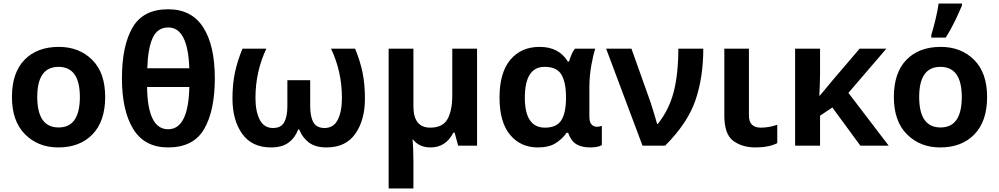

<svg xmlns="http://www.w3.org/2000/svg" viewBox="-20 -817 5604 1077"><path d="M570 -273Q570 -409 497 -481.5Q424 -554 310 -554Q188 -554 117.5 -481.5Q47 -409 47 -273Q47 -137 120.5 -63.5Q194 10 307 10Q428 10 499 -63.5Q570 -137 570 -273ZM189 -273Q189 -442 308 -442Q428 -442 428 -273Q428 -102 309 -102Q189 -102 189 -273Z M1185 -378Q1185 -562 1120 -663.5Q1055 -765 923 -765Q783 -765 723.5 -662.5Q664 -560 664 -378Q664 -196 727.5 -93Q791 10 923 10Q1065 10 1125 -93Q1185 -196 1185 -378ZM924 -663Q1034 -663 1042 -434H806Q810 -548 837 -605.5Q864 -663 924 -663ZM923 -92Q808 -92 805 -329H1042Q1037 -92 923 -92Z M1972 -544H1837Q1898 -415 1898 -267Q1898 -191 1874.5 -145Q1851 -99 1801 -99Q1756 -99 1738 -131Q1720 -163 1720 -222V-367H1592V-222Q1592 -164 1574.5 -131.5Q1557 -99 1511 -99Q1461 -99 1437 -145.5Q1413 -192 1413 -268Q1413 -415 1474 -544H1340Q1311 -473 1297.5 -408.5Q1284 -344 1284 -264Q1284 -143 1338.5 -66.5Q1393 10 1500 10Q1562 10 1598.5 -17Q1635 -44 1653 -91H1658Q1677 -44 1713.5 -17Q1750 10 1812 10Q1919 10 1973 -66.5Q2027 -143 2027 -264Q2027 -344 2014 -408.5Q2001 -473 1972 -544Z M2656 -544H2517V-284Q2517 -196 2490 -148.5Q2463 -101 2393 -101Q2299 -101 2299 -221V-544H2160V240H2299V84Q2299 55 2297.5 18.5Q2296 -18 2294 -34H2297Q2332 10 2395 10Q2481 10 2523 -73H2530L2550 0H2656Z M2997 10Q3059 10 3097 -14Q3135 -38 3158 -72H3167Q3183 -26 3213 -8Q3243 10 3291 10Q3334 10 3356 -3V-111Q3343 -106 3327 -106Q3311 -106 3298.5 -118.5Q3286 -131 3286 -164V-325Q3286 -390 3297 -451Q3308 -512 3319 -544H3205Q3193 -529 3185 -509Q3177 -489 3172 -472H3165Q3115 -554 3007 -554Q2903 -554 2842.5 -481.5Q2782 -409 2782 -270Q2782 -132 2841 -61Q2900 10 2997 10ZM3037 -101Q2924 -101 2924 -269Q2924 -442 3035 -442Q3104 -442 3129.5 -398Q3155 -354 3155 -271V-265Q3154 -180 3127.5 -140.5Q3101 -101 3037 -101Z M3380 -544 3584 0H3711Q3837 -126 3881 -254.5Q3925 -383 3925 -544H3785Q3785 -402 3759 -301.5Q3733 -201 3670 -122H3666Q3660 -144 3648.5 -181.5Q3637 -219 3629 -244L3522 -544Z M4181 -544H4043V-169Q4043 -64 4093 -27Q4143 10 4218 10Q4292 10 4340 -14V-117Q4319 -110 4296 -105.5Q4273 -101 4248 -101Q4181 -101 4181 -169Z M4952 -544H4802L4643 -358Q4627 -338 4611 -319Q4595 -300 4578 -280H4576Q4578 -308 4578.5 -339Q4579 -370 4580 -402V-544H4440V0H4580V-168L4649 -214L4806 0H4965L4739 -296Z M5517 -273Q5517 -409 5444 -481.5Q5371 -554 5257 -554Q5135 -554 5064.5 -481.5Q4994 -409 4994 -273Q4994 -137 5067.5 -63.5Q5141 10 5254 10Q5375 10 5446 -63.5Q5517 -137 5517 -273ZM5136 -273Q5136 -442 5255 -442Q5375 -442 5375 -273Q5375 -102 5256 -102Q5136 -102 5136 -273ZM5204 -606H5285Q5314 -652 5337 -700Q5360 -748 5376 -786V-797H5245Q5240 -759 5227.5 -707.5Q5215 -656 5204 -621Z"/></svg>

Font: Noto Sans UI
Style: Bold
Weight: 700
Designer: Monotype Design Team
Foundry: Monotype Imaging Inc.
Version: Version 1.901